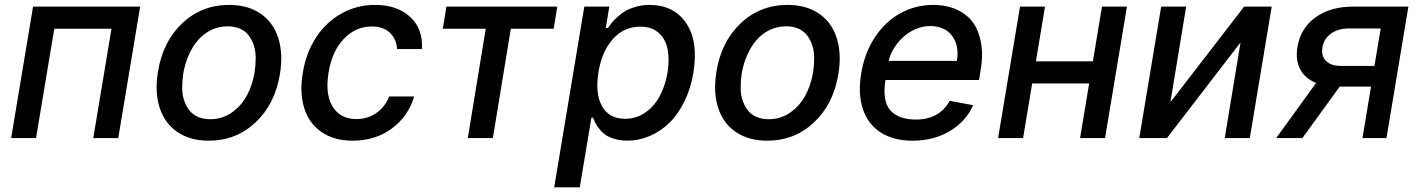

<svg xmlns="http://www.w3.org/2000/svg" viewBox="-20 -573 5891 797"><path d="M26.3 0 117.2 -545.5H561.8L470.9 0H367.2L442.8 -453.8H205.3L129.6 0Z M846.6 11Q769.5 11 716.8 -24.7Q664.1 -60.4 642.9 -125.2Q621.8 -190 635.7 -274.9Q655.9 -400.6 736.7 -476.6Q817.5 -552.6 931.1 -552.6Q1008.2 -552.6 1060.9 -516.9Q1113.6 -481.2 1134.8 -416.2Q1155.9 -351.2 1142 -265.6Q1121.4 -140.6 1040.7 -64.8Q959.9 11 846.6 11ZM852.6 -78.1Q902 -78.1 941.6 -105.5Q981.2 -132.8 1004.8 -176.5Q1028.4 -220.2 1037.3 -274.9Q1041.5 -305.8 1041.4 -333.8Q1041.2 -361.9 1033.2 -385.7Q1025.2 -409.4 1011.7 -426.8Q998.2 -444.2 976 -454Q953.8 -463.8 925.1 -463.8Q887.8 -463.8 855.6 -448Q823.5 -432.2 800.6 -404.8Q777.7 -377.5 762.4 -342.2Q747.2 -306.8 740.4 -266Q736.2 -235.1 736.3 -207.2Q736.5 -179.3 744.5 -155.7Q752.5 -132.1 766 -114.9Q779.5 -97.7 801.7 -87.9Q823.9 -78.1 852.6 -78.1Z M1444.2 11Q1366.5 11 1314.5 -25Q1262.4 -61.1 1242.7 -124.6Q1223 -188.2 1236.9 -270.2Q1250 -353 1291.7 -417.1Q1333.5 -481.2 1397.2 -516.9Q1460.9 -552.6 1536.9 -552.6Q1629.6 -552.6 1683.1 -502.3Q1736.5 -452.1 1731.5 -369.3H1628.2Q1626.1 -410.2 1598.9 -436.6Q1571.7 -463.1 1523.4 -463.1Q1456 -463.1 1407 -411.4Q1358 -359.7 1344.1 -272.7Q1328.8 -183.6 1360.4 -131.2Q1392 -78.8 1459.9 -78.8Q1505.7 -78.8 1541.9 -103.7Q1578.1 -128.6 1595.5 -172.6H1699.2Q1675.4 -90.9 1607.1 -40Q1538.7 11 1444.2 11Z M1818.2 -453.8 1833.1 -545.5H2293.3L2278.4 -453.8H2100.5L2025.9 0H1921.9L1996.4 -453.8Z M2280.5 204.5 2405.5 -545.5H2509.2L2494.7 -457H2503.6Q2513.1 -470.5 2521.1 -480.3Q2529.1 -490.1 2545.5 -504.8Q2561.8 -519.5 2578.8 -528.9Q2595.9 -538.4 2621.6 -545.5Q2647.4 -552.6 2676.1 -552.6Q2777 -552.6 2828.3 -477.1Q2879.6 -401.6 2858.3 -271.7Q2847.7 -206.7 2821.7 -153.2Q2795.8 -99.8 2759.6 -64.1Q2723.4 -28.4 2678.1 -8.9Q2632.8 10.7 2583.5 10.7Q2555 10.7 2531.8 3.7Q2508.5 -3.2 2494.5 -12.6Q2480.5 -22 2468.8 -36.6Q2457 -51.1 2452.1 -61.1Q2447.1 -71 2441.4 -84.9H2435L2386.7 204.5ZM2464.1 -272.7Q2449.9 -185 2478.9 -132.5Q2507.8 -79.9 2574.9 -79.9Q2621.1 -79.9 2658.4 -105.6Q2695.7 -131.4 2718.6 -174.2Q2741.5 -217 2751.1 -272.7Q2759.6 -328.1 2750.9 -370.2Q2742.2 -412.3 2713.4 -437.3Q2684.7 -462.4 2638.1 -462.4Q2570 -462.4 2524.1 -411Q2478.3 -359.7 2464.1 -272.7Z M3164.8 11Q3087.7 11 3035 -24.7Q2982.2 -60.4 2961.1 -125.2Q2940 -190 2953.8 -274.9Q2974.1 -400.6 3054.9 -476.6Q3135.7 -552.6 3249.3 -552.6Q3326.3 -552.6 3379.1 -516.9Q3431.8 -481.2 3452.9 -416.2Q3474.1 -351.2 3460.2 -265.6Q3439.6 -140.6 3358.8 -64.8Q3278.1 11 3164.8 11ZM3170.8 -78.1Q3220.2 -78.1 3259.8 -105.5Q3299.4 -132.8 3323 -176.5Q3346.6 -220.2 3355.5 -274.9Q3359.7 -305.8 3359.6 -333.8Q3359.4 -361.9 3351.4 -385.7Q3343.4 -409.4 3329.9 -426.8Q3316.4 -444.2 3294.2 -454Q3272 -463.8 3243.3 -463.8Q3206 -463.8 3173.8 -448Q3141.7 -432.2 3118.8 -404.8Q3095.9 -377.5 3080.6 -342.2Q3065.3 -306.8 3058.6 -266Q3054.3 -235.1 3054.5 -207.2Q3054.7 -179.3 3062.7 -155.7Q3070.7 -132.1 3084.2 -114.9Q3097.7 -97.7 3119.9 -87.9Q3142 -78.1 3170.8 -78.1Z M3767.8 11Q3688.2 11 3635.1 -23.6Q3582 -58.2 3561.4 -121.6Q3540.8 -185 3555 -269.2Q3568.9 -352.3 3610.6 -416.7Q3652.3 -481.2 3715.7 -516.9Q3779.1 -552.6 3854 -552.6Q3892.4 -552.6 3925.2 -543Q3958.1 -533.4 3986.2 -512.8Q4014.2 -492.2 4031.1 -460Q4047.9 -427.9 4054.3 -382.6Q4060.7 -337.4 4050.1 -278.4L4044 -240.8H3655.5Q3642 -154.8 3675.2 -115.8Q3708.5 -76.7 3783.4 -76.7Q3830.3 -76.7 3865.8 -96.4Q3901.3 -116.1 3922.2 -154.5L4019.5 -136.4Q3989.7 -68.9 3922.9 -28.9Q3856.2 11 3767.8 11ZM3669 -320.3H3952.1Q3962.7 -383.5 3932.2 -424.2Q3901.6 -464.8 3840.2 -464.8Q3810 -464.8 3780.9 -452.2Q3751.8 -439.6 3729.4 -419.2Q3707 -398.8 3690.9 -372.9Q3674.7 -346.9 3669 -320.3Z M4317.8 -545.5 4280.2 -318.5H4516.7L4554.3 -545.5H4658L4567.1 0H4463.4L4501.1 -226.6H4264.6L4226.9 0H4123.2L4214.1 -545.5Z M4838.4 -148.8 5144.5 -545.5H5258.9L5168 0H5063.9L5129.6 -397L4824.2 0H4709.2L4800.1 -545.5H4903.8Z M5635.7 0 5671.2 -213.4H5541.2L5386.4 0H5277.7L5443.2 -228.7Q5397 -247.2 5377 -285.7Q5356.9 -324.2 5365.8 -377.8Q5378.2 -455.3 5440 -500.4Q5501.8 -545.5 5595.9 -545.5H5826.3L5735.4 0ZM5685.4 -299.4 5711.3 -454.9H5580.6Q5534.4 -454.9 5504.8 -433.4Q5475.1 -411.9 5469.5 -376.4Q5463.4 -341.3 5484 -320.3Q5504.6 -299.4 5547.6 -299.4Z"/></svg>

Font: Karasuma Gothic
Style: Medium Italic
Weight: 500
Italic angle: 9.39998°
Designer: Rasmus Andersson / Ryoko Nishizuka
Foundry: Genbu
Version: Version 1.00